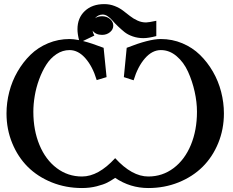

<svg xmlns="http://www.w3.org/2000/svg" viewBox="-20 -928 1154 950"><path d="M753.4 -825.2V-749.5Q714.4 -739.3 689.5 -739.3Q661.6 -739.3 637 -747.8Q612.3 -756.3 595.9 -769.5Q579.6 -782.7 564 -797.6Q548.3 -812.5 537.1 -825.7Q525.9 -838.9 513.2 -847.4Q500.5 -856 488.3 -856Q465.8 -856 450.2 -837.9Q465.8 -847.7 484.9 -847.7Q507.8 -847.7 524.2 -834Q540.5 -820.3 540.5 -801.3Q540.5 -782.2 524.2 -768.8Q507.8 -755.4 484.9 -755.4Q454.1 -755.4 438 -776.4Q440.9 -762.2 446.8 -752L390.6 -725.1Q433.1 -714.4 492.7 -691.4Q500 -614.7 507.3 -546.4L458.5 -531.7Q438.5 -598.6 402.8 -639.4Q367.2 -680.2 324.2 -680.2Q289.6 -680.2 259.5 -660.2Q229.5 -640.1 209 -607.9Q188.5 -575.7 173.6 -535.2Q158.7 -494.6 151.9 -453.6Q145 -412.6 145 -375Q145 -283.7 175.3 -210.7Q205.6 -137.7 260.7 -96.2Q315.9 -54.7 385.7 -54.7Q466.8 -54.7 549.8 -145.5Q632.8 -54.7 713.9 -54.7Q783.7 -54.7 838.9 -96.2Q894 -137.7 924.3 -210.7Q954.6 -283.7 954.6 -375Q954.6 -422.9 943.1 -474.6Q931.6 -526.4 910.4 -573.2Q889.2 -620.1 853.8 -650.1Q818.4 -680.2 775.9 -680.2Q732.9 -680.2 697.3 -639.4Q661.6 -598.6 641.1 -530.8L592.8 -546.4Q593.8 -554.2 606.9 -691.4Q716.8 -734.9 775.9 -734.9Q832 -734.9 882.1 -713.9Q932.1 -692.9 969.2 -656.7Q1006.3 -620.6 1033.4 -573.7Q1060.5 -526.9 1074.2 -473.6Q1087.9 -420.4 1087.9 -366.7Q1087.9 -288.6 1059.8 -220Q1031.7 -151.4 982.4 -102.5Q933.1 -53.7 863.5 -25.6Q793.9 2.4 713.9 2.4Q624.5 2.4 549.8 -47.9Q528.8 -33.7 510.7 -24.4Q492.7 -15.1 458.5 -6.3Q424.3 2.4 385.7 2.4Q305.7 2.4 236.1 -25.6Q166.5 -53.7 117.4 -102.5Q68.4 -151.4 40.3 -220Q12.2 -288.6 12.2 -366.7Q12.2 -420.4 25.9 -473.6Q39.6 -526.9 66.7 -573.7Q93.8 -620.6 130.6 -656.7Q167.5 -692.9 217.8 -713.9Q268.1 -734.9 324.2 -734.9Q343.3 -734.9 371.1 -729.5Q363.3 -760.7 363.3 -783.2Q363.3 -839.4 399.7 -873.5Q436 -907.7 496.1 -907.7Q522.9 -907.7 546.9 -898.4Q570.8 -889.2 588.4 -875.7Q606 -862.3 623 -848.9Q640.1 -835.4 660.4 -826.2Q680.7 -816.9 702.6 -816.9Q714.8 -816.9 753.4 -825.2Z"/></svg>

Font: Flanker
Style: Bold
Weight: 700
Designer: Flanker
Foundry: Flanker
Version: Version 2.021